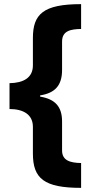

<svg xmlns="http://www.w3.org/2000/svg" viewBox="-20 -742 441 928"><path d="M372 166V46C319 45 280 34 280 -15V-155C280 -227 246 -263 174 -275V-281C244 -292 280 -327 280 -404V-541C280 -594 323 -601 372 -602V-722C188 -722 139 -673 139 -558V-426C139 -366 93 -341 26 -340V-215C92 -215 139 -189 139 -129V0C139 121 193 166 372 166Z"/></svg>

Font: Noto Sans Lao Looped SemiCondensed ExtraBold
Style: Regular
Weight: 800
Width: 4
Designer: Mark Frömberg, Ben Mitchell
Foundry: The Fontpad Ltd
Version: Version 1.002